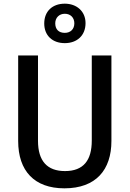

<svg xmlns="http://www.w3.org/2000/svg" viewBox="-20 -1016 707 1046"><path d="M333 -781C399 -781 446 -822 446 -890C446 -955 397 -996 333 -996C266 -996 221 -955 221 -888C221 -822 266 -781 333 -781ZM333 -837C299 -837 281 -857 281 -889C281 -920 303 -941 333 -941C364 -941 385 -920 385 -889C385 -857 364 -837 333 -837ZM587 -248V-714H480V-250C480 -143 435 -84 334 -84C237 -84 187 -139 187 -249V-714H79V-248C79 -85 167 10 331 10C503 10 587 -91 587 -248Z"/></svg>

Font: Noto Sans Bengali SemiCondensed Medium
Style: Regular
Weight: 500
Width: 4
Designer: Joana Ranito - Universal Thirst; Jelle Bosma - Monotype Design Team
Foundry: Universal Thirst ehf.
Version: Version 3.000